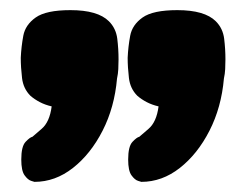

<svg xmlns="http://www.w3.org/2000/svg" viewBox="-20 -710 488 379"><path d="M48 -351Q48 -351 41.5 -353Q35 -355 28.5 -364Q22 -373 22 -395Q22 -421 30.5 -430Q39 -439 44 -440Q46 -442 62 -455.5Q78 -469 82 -500Q69 -503 58.5 -508.5Q48 -514 40 -521Q26 -535 23.5 -556Q21 -577 21 -596Q22 -618 26 -639.5Q30 -661 50.5 -675.5Q71 -690 119 -690Q173 -690 195 -668Q209 -654 211.5 -633.5Q214 -613 214 -593Q214 -583 213.5 -573.5Q213 -564 211 -555Q206 -498 182.5 -452Q159 -406 124 -378.5Q89 -351 48 -351ZM259 -351Q259 -351 252.5 -353Q246 -355 239.5 -364Q233 -373 233 -395Q233 -421 241.5 -430Q250 -439 255 -440Q257 -442 273 -455.5Q289 -469 293 -500Q280 -503 269.5 -508.5Q259 -514 251 -521Q237 -535 234.5 -556Q232 -577 232 -596Q233 -618 237 -639.5Q241 -661 261.5 -675.5Q282 -690 330 -690Q384 -690 406 -668Q420 -654 422.5 -633.5Q425 -613 425 -593Q425 -583 424.5 -573.5Q424 -564 422 -555Q417 -498 393.5 -452Q370 -406 335 -378.5Q300 -351 259 -351Z"/></svg>

Font: Fredoka Light
Style: Regular
Weight: 300
Designer: Ben Nathan
Foundry: Milena B. Brandão, Ben Nathan
Version: Version 2.001